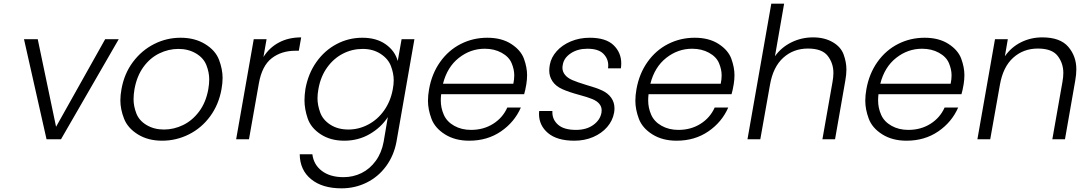

<svg xmlns="http://www.w3.org/2000/svg" viewBox="-20 -760 5908 1048"><path d="M286 -68 554 -546H628L313 0H234L111 -546H186Z M865 8Q788 8 732.5 -26.5Q677 -61 657 -112.5Q637 -164 637 -212Q637 -241 643 -273Q658 -358 705.5 -421.5Q753 -485 821 -519.5Q889 -554 966 -554Q1043 -554 1099.5 -519.5Q1156 -485 1175.5 -433.5Q1195 -382 1195 -335Q1195 -306 1189 -273Q1174 -189 1127 -125Q1080 -61 1011 -26.5Q942 8 865 8ZM875 -53Q929 -53 979.5 -77.5Q1030 -102 1067 -151.5Q1104 -201 1117 -273Q1122 -302 1122 -327Q1122 -365 1106.5 -404.5Q1091 -444 1049.5 -468.5Q1008 -493 954 -493Q900 -493 849.5 -468.5Q799 -444 763 -394.5Q727 -345 714 -273Q709 -244 709 -218Q709 -181 724 -141.5Q739 -102 780 -77.5Q821 -53 875 -53Z M1418 -449Q1450 -500 1502.5 -528Q1555 -556 1624 -556L1611 -483H1592Q1516 -483 1463 -442Q1410 -401 1393 -305L1339 0H1269L1365 -546H1435Z M1958 -554Q2035 -554 2085.5 -518Q2136 -482 2151 -427L2172 -546H2242L2144 14Q2130 89 2087.5 147Q2045 205 1981.5 236.5Q1918 268 1844 268Q1739 268 1678 218Q1617 168 1616 82H1685Q1692 139 1737 173Q1782 207 1855 207Q1908 207 1953.5 184.5Q1999 162 2031 118Q2063 74 2074 14L2097 -121Q2061 -65 1998.5 -28.5Q1936 8 1859 8Q1784 8 1730.5 -27Q1677 -62 1659.5 -113.5Q1642 -165 1642 -212Q1642 -241 1647 -274Q1662 -358 1707 -421.5Q1752 -485 1817.5 -519.5Q1883 -554 1958 -554ZM2124 -273Q2129 -299 2129 -322Q2129 -359 2114 -399Q2099 -439 2057.5 -466Q2016 -493 1960 -493Q1902 -493 1851.5 -467Q1801 -441 1765.5 -391.5Q1730 -342 1718 -274Q1713 -247 1713 -223Q1713 -187 1727.5 -146.5Q1742 -106 1783 -79.5Q1824 -53 1882 -53Q1938 -53 1989.5 -80Q2041 -107 2076.5 -157Q2112 -207 2124 -273Z M2853 -301Q2847 -265 2841 -246H2388Q2386 -228 2386 -211Q2386 -171 2402.5 -133.5Q2419 -96 2459 -73.5Q2499 -51 2551 -51Q2619 -51 2671.5 -84Q2724 -117 2749 -173H2823Q2788 -93 2714 -42.5Q2640 8 2541 8Q2464 8 2409 -26.5Q2354 -61 2335 -112Q2316 -163 2316 -210Q2316 -240 2322 -273Q2337 -358 2382.5 -422Q2428 -486 2495 -520Q2562 -554 2640 -554Q2718 -554 2770.5 -520Q2823 -486 2840 -439Q2857 -392 2857 -350Q2857 -326 2853 -301ZM2782 -303Q2787 -327 2787 -349Q2787 -381 2772.5 -415.5Q2758 -450 2718 -472Q2678 -494 2626 -494Q2548 -494 2484.5 -444Q2421 -394 2398 -303Z M3115 8Q3021 8 2971.5 -33.5Q2922 -75 2922 -139Q2922 -146 2923 -154H2995Q2995 -150 2995 -147Q2995 -106 3027 -78.5Q3059 -51 3124 -51Q3181 -51 3218.5 -78Q3256 -105 3263 -145Q3264 -152 3264 -158Q3264 -178 3251 -193.5Q3238 -209 3212.5 -219.5Q3187 -230 3142 -242Q3083 -258 3048 -274Q3013 -290 2995.5 -316.5Q2978 -343 2978 -374Q2978 -389 2981 -406Q2988 -446 3018 -480Q3048 -514 3095.5 -534Q3143 -554 3199 -554Q3287 -554 3329 -513.5Q3371 -473 3371 -414Q3371 -401 3369 -387H3299Q3300 -395 3300 -403Q3300 -440 3273 -467Q3246 -494 3186 -494Q3133 -494 3095.5 -469Q3058 -444 3052 -407Q3050 -398 3050 -390Q3050 -369 3064 -351.5Q3078 -334 3105 -322.5Q3132 -311 3178 -297Q3235 -281 3267 -266Q3299 -251 3316.5 -226Q3334 -201 3334 -169Q3334 -157 3332 -145Q3324 -101 3294 -66.5Q3264 -32 3217.5 -12Q3171 8 3115 8Z M3985 -301Q3979 -265 3973 -246H3520Q3518 -228 3518 -211Q3518 -171 3534.5 -133.5Q3551 -96 3591 -73.5Q3631 -51 3683 -51Q3751 -51 3803.5 -84Q3856 -117 3881 -173H3955Q3920 -93 3846 -42.5Q3772 8 3673 8Q3596 8 3541 -26.5Q3486 -61 3467 -112Q3448 -163 3448 -210Q3448 -240 3454 -273Q3469 -358 3514.5 -422Q3560 -486 3627 -520Q3694 -554 3772 -554Q3850 -554 3902.5 -520Q3955 -486 3972 -439Q3989 -392 3989 -350Q3989 -326 3985 -301ZM3914 -303Q3919 -327 3919 -349Q3919 -381 3904.5 -415.5Q3890 -450 3850 -472Q3810 -494 3758 -494Q3680 -494 3616.5 -444Q3553 -394 3530 -303Z M4418 -556Q4480 -556 4525 -530Q4570 -504 4585 -462Q4600 -420 4600 -381Q4600 -353 4594 -320L4538 0H4469L4524 -312Q4529 -339 4529 -362Q4529 -415 4498 -455Q4467 -495 4390 -495Q4311 -495 4255.5 -445Q4200 -395 4183 -298L4130 0H4060L4190 -740H4260L4210 -453Q4245 -502 4300 -529Q4355 -556 4418 -556Z M5240 -301Q5234 -265 5228 -246H4775Q4773 -228 4773 -211Q4773 -171 4789.5 -133.5Q4806 -96 4846 -73.5Q4886 -51 4938 -51Q5006 -51 5058.5 -84Q5111 -117 5136 -173H5210Q5175 -93 5101 -42.5Q5027 8 4928 8Q4851 8 4796 -26.5Q4741 -61 4722 -112Q4703 -163 4703 -210Q4703 -240 4709 -273Q4724 -358 4769.5 -422Q4815 -486 4882 -520Q4949 -554 5027 -554Q5105 -554 5157.5 -520Q5210 -486 5227 -439Q5244 -392 5244 -350Q5244 -326 5240 -301ZM5169 -303Q5174 -327 5174 -349Q5174 -381 5159.5 -415.5Q5145 -450 5105 -472Q5065 -494 5013 -494Q4935 -494 4871.5 -444Q4808 -394 4785 -303Z M5669 -556Q5767 -556 5811 -504.5Q5855 -453 5855 -382Q5855 -353 5849 -320L5793 0H5724L5779 -312Q5784 -339 5784 -362Q5784 -415 5753 -455Q5722 -495 5645 -495Q5566 -495 5510.5 -445Q5455 -395 5438 -298L5385 0H5315L5411 -546H5481L5465 -453Q5500 -503 5553.5 -529.5Q5607 -556 5669 -556Z"/></svg>

Font: Fz Poppins Light
Style: Italic
Weight: 300
Italic angle: -10°
Designer: Ninad Kale (Devanagari), Jonny Pinhorn (Latin)
Foundry: Indian Type Foundry
Version: Vit hóa bi Vntype.Com & FontZin.Com